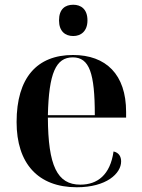

<svg xmlns="http://www.w3.org/2000/svg" viewBox="-20 -780 597 810"><path d="M289 -628C321 -628 349 -648 349 -694C349 -742 321 -760 289 -760C255 -760 229 -742 229 -694C229 -648 255 -628 289 -628ZM304 10C429 10 491 -48 491 -99C491 -119 482 -136 459 -141C445 -42 391 -1 319 -1C221 -1 183 -81 182 -284H512V-308C512 -466 427 -548 288 -548C136 -548 50 -452 50 -265C50 -91 140 10 304 10ZM380 -294H182C186 -472 216 -538 287 -538C357 -538 380 -472 380 -294Z"/></svg>

Font: Noto Serif Display SemiBold
Style: Regular
Weight: 600
Designer: Monotype Design Team
Foundry: Monotype Imaging Inc.
Version: Version 2.009